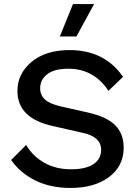

<svg xmlns="http://www.w3.org/2000/svg" viewBox="-20 -917 682 947"><path d="M340 -897H444L357 -737H275ZM323 -670Q496 -670 587 -538L515 -469Q443 -578 317 -578Q248 -578 213 -551Q178 -524 178 -482Q178 -449 201 -427Q224 -405 280 -392L414 -362Q507 -341 548.5 -299Q590 -257 590 -189Q590 -98 518 -44Q446 10 328 10Q228 10 153 -27.5Q78 -65 35 -128L109 -202Q141 -147 198 -114.5Q255 -82 331 -82Q401 -82 439.5 -106.5Q478 -131 479 -177Q479 -243 387 -262L242 -295Q66 -333 66 -468Q66 -554 136 -612Q206 -670 323 -670Z"/></svg>

Font: Elaine Sans Medium
Style: Regular
Weight: 500
Designer: Wei Huang
Foundry: Wei Huang
Version: Version 2.001;December 24, 2019;FontCreator 12.0.0.2547 64-b